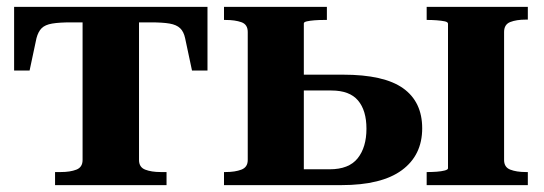

<svg xmlns="http://www.w3.org/2000/svg" viewBox="-20 -538 1580 558"><path d="M310 -473V-518H583V-333H538L518 -427Q514 -446 503.5 -456Q493 -466 473 -469.5Q453 -473 417 -473ZM294 -473H187Q152 -473 131.5 -469.5Q111 -466 101 -456Q91 -446 86 -427L66 -333H21V-518H294ZM384 -73Q384 -52 402 -45Q420 -38 447 -38H464V0H140V-38H157Q184 -38 202 -45Q220 -52 220 -73V-518H384Z M1282 -49V-469Q1282 -474 1272.5 -476Q1263 -478 1249.5 -479Q1236 -480 1224 -480H1220V-518H1514V-481H1508Q1481 -481 1463 -474Q1445 -467 1445 -445V-73Q1445 -52 1463 -45Q1481 -38 1508 -38H1514V0H1220V-38H1224Q1236 -38 1249.5 -39Q1263 -40 1272.5 -42.5Q1282 -45 1282 -49ZM863 -46H938Q994 -46 1019.5 -78Q1045 -110 1045 -164Q1045 -217 1020.5 -246Q996 -275 943 -275H828V-321H977Q1096 -321 1151.5 -281.5Q1207 -242 1207 -165Q1207 -87 1148 -43.5Q1089 0 972 0H631V-38H636Q663 -38 681.5 -45Q700 -52 700 -73V-445Q700 -467 681.5 -473.5Q663 -480 636 -480H631V-518H930V-480H920Q907 -480 894 -479Q881 -478 872 -476Q863 -474 863 -470Z"/></svg>

Font: Roboto Serif 120pt Expanded SemiBold
Style: Regular
Weight: 600
Width: 7
Designer: Greg Gazdowicz
Foundry: Commercial Type
Version: Version 1.008